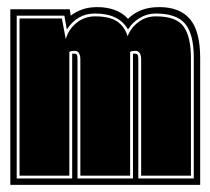

<svg xmlns="http://www.w3.org/2000/svg" viewBox="-20 -521 590 540"><path d="M9 -1V-495H176L179 -477Q193 -488 211.5 -494.5Q230 -501 254 -501Q280 -501 302.5 -493Q325 -485 340 -468Q356 -484 377.5 -492.5Q399 -501 428 -501Q486 -501 514.5 -467Q543 -433 543 -358V-1ZM27 -19H183V-370H190Q194 -370 196 -367Q198 -364 198 -353V-19H354V-370H361Q365 -370 367 -367Q369 -364 369 -353V-19H525V-358Q525 -426 500.5 -454.5Q476 -483 418 -483Q394 -483 373 -470.5Q352 -458 340 -438Q315 -483 247 -483Q197 -483 168 -438L161 -477H27ZM35 -27V-469H154L165 -411Q173 -439 195.5 -457Q218 -475 247 -475Q288 -475 309 -461Q330 -447 339 -419Q348 -443 369.5 -459Q391 -475 418 -475Q477 -475 497 -445.5Q517 -416 517 -358V-27H377V-353Q377 -378 361 -378Q358 -378 353.5 -377.5Q349 -377 346 -375V-27H206V-353Q206 -378 190 -378Q187 -378 182.5 -377.5Q178 -377 175 -375V-27Z"/></svg>

Font: Alumni Sans Collegiate One
Style: Regular
Weight: 400
Designer: Robert E. Leuschke
Foundry: Robert E. Leuschke
Version: Version 1.100